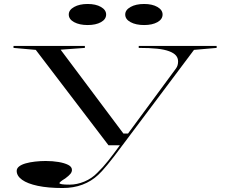

<svg xmlns="http://www.w3.org/2000/svg" viewBox="-20 -731 1149 966"><path d="M295 215Q222 215 170 204Q118 193 91 173.5Q64 154 64 129Q64 116 76 106.5Q88 97 109 91Q130 85 156.5 82Q183 79 210 79Q245 79 274.5 84Q304 89 323 98.5Q342 108 342 124Q342 134 334.5 143.5Q327 153 308 167Q293 176 286 182Q279 188 279 190Q279 198 330 198Q367 198 404.5 182.5Q442 167 470 138Q498 111 524.5 77.5Q551 44 583 0H526L160 -480L48 -490V-500H407V-490L285 -481L601 -59H624L865 -386Q871 -394 873.5 -403Q876 -412 876 -422Q876 -439 865.5 -451.5Q855 -464 831.5 -473Q808 -482 770.5 -486Q733 -490 678 -490V-500H1070V-490L956 -480L596 0Q552 60 520.5 98Q489 136 474 149Q440 181 395 198Q350 215 295 215ZM705 -711Q746 -711 772 -696Q798 -681 798 -658Q798 -634 772 -619.5Q746 -605 705 -605Q664 -605 637 -619.5Q610 -634 610 -658Q610 -681 637 -696Q664 -711 705 -711ZM421 -711Q462 -711 488 -696Q514 -681 514 -658Q514 -634 488 -619.5Q462 -605 421 -605Q380 -605 353 -619.5Q326 -634 326 -658Q326 -681 353 -696Q380 -711 421 -711Z"/></svg>

Font: Kalnia Expanded Light
Style: Regular
Weight: 300
Width: 7
Designer: Frida Medrano
Foundry: Frida Medrano
Version: Version 1.105